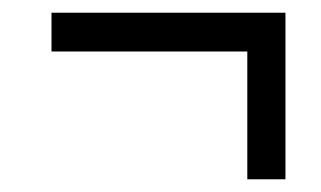

<svg xmlns="http://www.w3.org/2000/svg" viewBox="-20 -408 505 302"><path d="M369 -126H429V-388H61V-327H369Z"/></svg>

Font: Noto Serif Condensed Medium
Style: Italic
Weight: 500
Width: 3
Italic angle: -12°
Designer: Monotype Design Team
Foundry: Monotype Imaging Inc.
Version: Version 2.013